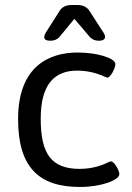

<svg xmlns="http://www.w3.org/2000/svg" viewBox="-20 -738 525 764"><path d="M289 -718H264C244 -718 228 -711 218 -696L162 -608C158 -601 156 -595 156 -590C156 -581 164 -576 179 -576H181C195 -576 205 -580 215 -589L276 -663L339 -589C349 -580 359 -576 372 -576H374C390 -576 398 -582 398 -591C398 -596 396 -602 392 -608L335 -696C325 -711 309 -718 289 -718ZM289 -529C174 -529 52 -473 52 -264C52 -71 136 6 298 6C385 6 455 -22 455 -45C455 -59 435 -96 421 -96C420 -96 416 -94 410 -92C392 -83 353 -66 297 -66C184 -66 142 -126 142 -266C142 -405 199 -457 287 -457C341 -457 378 -441 396 -433C402 -431 405 -429 407 -429C420 -429 439 -467 439 -483C439 -507 366 -529 289 -529Z"/></svg>

Font: Asap
Style: Regular
Weight: 400
Designer: Pablo Cosgaya
Foundry: Pablo Cosgaya
Version: Version 1.007;PS 001.007;hotconv 1.0.70;makeotf.lib2.5.58329